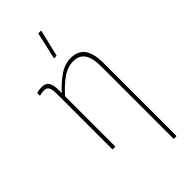

<svg xmlns="http://www.w3.org/2000/svg" viewBox="-275 -751 991 991"><g transform="rotate(-45 221.0 -255.0)"><path d="M352 185Q348 185 348 181V-344Q348 -407 327.5 -436.5Q307 -466 265 -466Q222 -466 181.5 -436.5Q141 -407 103 -363V-387Q143 -432 183.5 -459.5Q224 -487 268 -487Q317 -487 343 -454Q369 -421 369 -346V181Q369 185 366 185ZM90 0Q86 0 86 -4V-405Q86 -437 79 -451.5Q72 -466 52 -466Q45 -466 37 -465Q29 -464 21 -462Q17 -461 17 -464V-477Q17 -481 20 -482Q27 -484 36.5 -485.5Q46 -487 55 -487Q83 -487 95 -469Q107 -451 107 -411V-384V-375V-4Q107 0 104 0ZM208 -546Q205 -546 206 -550L238 -692Q239 -694 240 -694.5Q241 -695 242 -695H256Q260 -695 259 -690L225 -549Q224 -546 221 -546Z"/></g></svg>

Font: Sofia Sans Condensed Thin
Style: Regular
Weight: 250
Version: Version 4.100